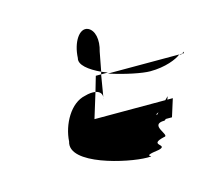

<svg xmlns="http://www.w3.org/2000/svg" viewBox="-85 -845 855 767"><g transform="rotate(-15 342.0 -462.0)"><path d="M149 -325C121 -235 355 -182 434 -182C484 -182 396 -188 487 -200C533 -212 446 -227 520 -244C549 -244 470 -307 539 -307C543 -309 543 -310 545 -312H571L594 -385H571C573 -389 575 -394 576 -398L563 -385H270L302 -489C290 -491 275 -490 258 -485C196 -473 153 -394 149 -325ZM269 -638C272 -703 305 -753 338 -740C365 -728 374 -687 360 -640L345 -561C298 -583 261 -611 269 -638ZM302 -489 320 -551H342L327 -461C328 -476 318 -486 302 -489ZM345 -561 342 -551H370C361 -554 353 -558 345 -561ZM327 -461 325 -452C326 -455 327 -458 326 -457ZM369 -547H664C646 -532 598 -512 535 -512C503 -512 433 -526 369 -547ZM515 -336C513 -339 514 -342 524 -345ZM664 -547H666V-548ZM666 -547H676C672 -545 669 -544 666 -547ZM676 -547H683C686 -558 682 -551 676 -547Z"/></g></svg>

Font: bitstorm
Style: exextobl
Weight: 400
Version: Version 0.2